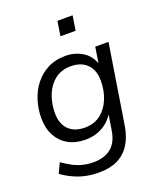

<svg xmlns="http://www.w3.org/2000/svg" viewBox="-159 -796 905 1084"><g transform="rotate(-20 293.0 -254.0)"><path d="M248 188.9Q180.3 188.9 126.1 169.1Q71.8 149.2 29.6 117.8L57.5 58.3Q87.1 78.4 114.5 93.3Q141.9 108.1 172.2 115.9Q202.4 123.6 238.5 123.6Q302.8 123.6 343 91.6Q383.1 59.6 394.2 -8.9L412.4 -124.1L420.8 -123.1Q404.3 -88.4 377.5 -63.3Q350.7 -38.2 315.4 -24.8Q280 -11.5 237.8 -11.5Q179.8 -11.5 136.4 -35.7Q92.9 -60 68.7 -105Q44.4 -149.9 44.4 -210.3Q44.4 -266.3 60.9 -317.8Q77.3 -369.2 109 -409Q140.7 -448.8 186.2 -472Q231.7 -495.3 290.2 -495.3Q350.4 -495.3 396.2 -465.9Q442.1 -436.5 459.1 -376.1L451.7 -377L468.8 -486.3H548.4L473.3 -13.3Q462.8 54.1 434.2 98.9Q405.6 143.7 359.4 166.3Q313.2 188.9 248 188.9ZM258.8 -76.8Q315.3 -76.8 353.9 -107.1Q392.5 -137.3 412.7 -187Q432.8 -236.6 432.8 -294.1Q433.3 -358.3 398.2 -394.1Q363.1 -430 299.5 -430Q244 -430 205.1 -399.7Q166.3 -369.4 146.6 -320.3Q126.9 -271.1 126.4 -213.6Q125.9 -148.4 160.8 -112.6Q195.7 -76.8 258.8 -76.8ZM304.2 -608.7 318 -696.6H409.2L395.4 -608.7Z"/></g></svg>

Font: Nunito Sans 12pt ExtraLight
Style: Italic
Weight: 200
Italic angle: -9°
Designer: Vernon Adams
Foundry: Vernon Adams
Version: Version 3.101;gftools[0.9.27]